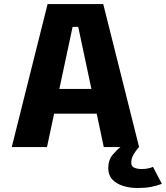

<svg xmlns="http://www.w3.org/2000/svg" viewBox="-20 -720 812 940"><path d="M488 0 453.5 -163.5H245L210 0H37.5L213 -700H485.5L661 0ZM335.5 -588.5 270.5 -284.5H427.5L363 -588.5ZM660.5 0Q649.5 11.5 636 32.8Q622.5 54 622.5 77Q622.5 95 637.8 101.2Q653 107.5 673.5 107.5Q693 107.5 706.5 104.2Q720 101 729 97L772.5 180Q748 189.5 719.5 195Q691 200.5 654.5 200.5Q615.5 200.5 582.8 190.2Q550 180 530 158.8Q510 137.5 510 103.5Q510 63 531.8 37.5Q553.5 12 570 0Z"/></svg>

Font: League Mono
Style: Bold
Weight: 700
Width: 6
Designer: Tyler Finck
Foundry: The League of Moveable Type / Tyler Finck
Version: Version 2.300;RELEASE